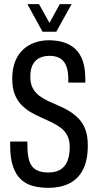

<svg xmlns="http://www.w3.org/2000/svg" viewBox="-20 -893 465 925"><path d="M214 12Q173 12 139 3Q105 -6 80.5 -29Q56 -52 42.5 -91.5Q29 -131 29 -193Q29 -198 29 -202.5Q29 -207 29 -211H112Q112 -206 112 -201Q112 -196 112 -191Q112 -145 121.5 -116.5Q131 -88 153.5 -75Q176 -62 213 -62Q233 -62 249 -66.5Q265 -71 277.5 -80.5Q290 -90 298.5 -104.5Q307 -119 311.5 -139Q316 -159 316 -185Q316 -217 304.5 -239.5Q293 -262 273 -277Q253 -292 228.5 -304Q204 -316 177.5 -327.5Q151 -339 126.5 -353.5Q102 -368 82 -389Q62 -410 50.5 -440Q39 -470 39 -514Q39 -562 53 -597Q67 -632 91.5 -654.5Q116 -677 148 -688Q180 -699 215 -699Q256 -699 288.5 -688.5Q321 -678 344 -656Q367 -634 379 -598.5Q391 -563 391 -512V-495H309V-513Q309 -548 300 -573Q291 -598 271 -611Q251 -624 218 -624Q193 -624 172 -614.5Q151 -605 138.5 -583Q126 -561 126 -523Q126 -491 137.5 -469Q149 -447 169 -432Q189 -417 213.5 -405.5Q238 -394 264.5 -383Q291 -372 315 -357Q339 -342 359.5 -321Q380 -300 391.5 -268.5Q403 -237 403 -193Q403 -119 379 -74Q355 -29 312.5 -8.5Q270 12 214 12ZM112 -873H168L236 -751H201L268 -873H325L251 -740H185Z"/></svg>

Font: Archivo ExtraCondensed
Style: Regular
Weight: 400
Width: 2
Designer: Hector Gatti
Foundry: Omnibus-Type
Version: Version 2.001